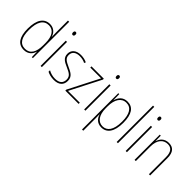

<svg xmlns="http://www.w3.org/2000/svg" viewBox="52 -1684 2839 2839"><g transform="rotate(45 1471.5 -264.0)"><path d="M234 10C325 10 372 -49 389 -109H391L394 0H415V-760H389V-517C389 -486 390 -456 391 -422H389C373 -481 323 -537 239 -537C119 -537 52 -439 52 -255C52 -82 111 10 234 10ZM235 -15C127 -15 79 -100 79 -255C79 -425 135 -512 240 -512C337 -512 389 -429 389 -294V-239C389 -101 340 -15 235 -15Z M590 -723C570 -723 565 -706 565 -690C565 -672 571 -657 590 -657C609 -657 616 -671 616 -691C616 -707 611 -723 590 -723ZM603 -527H577V0H603Z M1020 -128C1020 -221 953 -247 877 -283C806 -317 757 -339 757 -407C757 -476 807 -512 886 -512C927 -512 972 -502 1001 -485L1013 -509C980 -526 936 -537 887 -537C785 -537 730 -483 730 -408C730 -321 792 -293 870 -258C942 -225 993 -202 993 -129C993 -58 952 -16 860 -16C809 -16 761 -30 721 -53V-22C751 -6 800 10 860 10C967 10 1020 -44 1020 -128Z M1372 0V-25H1125L1372 -508V-527H1114V-502H1340L1094 -21V0Z M1501 -723C1481 -723 1476 -706 1476 -690C1476 -672 1482 -657 1501 -657C1520 -657 1527 -671 1527 -691C1527 -707 1522 -723 1501 -723ZM1514 -527H1488V0H1514Z M1860 -537C1764 -537 1718 -472 1699 -403H1697L1695 -527H1675V232H1701V-14C1701 -51 1700 -85 1699 -111H1701C1718 -50 1764 10 1854 10C1968 10 2038 -82 2038 -270C2038 -448 1977 -537 1860 -537ZM1860 -512C1961 -512 2012 -428 2012 -270C2012 -89 1947 -15 1855 -15C1763 -15 1701 -95 1701 -238V-280C1701 -418 1758 -512 1860 -512Z M2194 0V-760H2168V0Z M2369 -723C2349 -723 2344 -706 2344 -690C2344 -672 2350 -657 2369 -657C2388 -657 2395 -671 2395 -691C2395 -707 2390 -723 2369 -723ZM2382 -527H2356V0H2382Z M2725 -537C2631 -537 2585 -476 2567 -416H2565L2563 -527H2542V0H2568V-307C2568 -445 2636 -513 2725 -513C2798 -513 2842 -467 2842 -356V0H2868V-362C2868 -483 2816 -537 2725 -537Z"/></g></svg>

Font: Noto Sans Oriya Cond Thin
Style: Regular
Weight: 100
Width: 3
Designer: Amélie Bonet and Sol Matas
Foundry: Google LLC
Version: Version 2.006